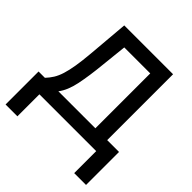

<svg xmlns="http://www.w3.org/2000/svg" viewBox="-196 -677 964 964"><g transform="rotate(45 286.0 -195.0)"><path d="M-4.9 156.2V-78.1H40Q56.6 -95.7 69.1 -115.7Q81.5 -135.7 90.3 -163.8Q99.1 -191.9 105.7 -231.9Q112.3 -272 117.2 -329.1L135.7 -545.9H482.4V-78.1H566.4V156.2H482.4V0H79.1V156.2ZM135.7 -78.1H398.4V-467.8H213.9L199.2 -329.1Q190.9 -243.7 177.7 -179.7Q164.6 -115.7 135.7 -78.1Z"/></g></svg>

Font: Inter Tight
Style: Regular
Weight: 400
Designer: Rasmus Andersson
Foundry: rsms
Version: Version 3.002